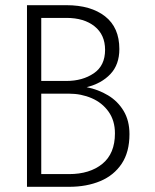

<svg xmlns="http://www.w3.org/2000/svg" viewBox="-20 -720 598 740"><path d="M479 -203Q479 -134 449 -89Q419 -44 366.5 -22Q314 0 246 0H84V-700H236Q330 -700 385 -657Q440 -614 440 -531Q440 -471 405.5 -434.5Q371 -398 314 -384Q359 -375 396.5 -352.5Q434 -330 456.5 -292.5Q479 -255 479 -203ZM236 -651H139V-408H236Q298 -408 341.5 -437.5Q385 -467 385 -528Q385 -586 344.5 -618.5Q304 -651 236 -651ZM139 -49H246Q326 -49 374.5 -88.5Q423 -128 423 -206Q423 -255 398.5 -289.5Q374 -324 333.5 -341.5Q293 -359 246 -359H139Z"/></svg>

Font: Jost* Light
Style: Regular
Weight: 300
Version: Version 3.7